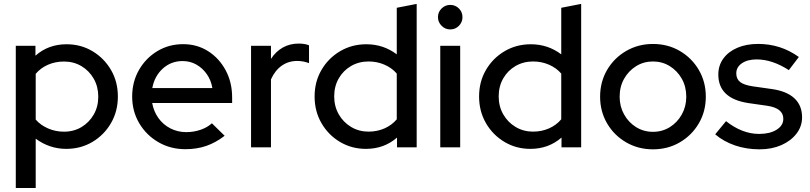

<svg xmlns="http://www.w3.org/2000/svg" viewBox="-20 -739 4061 963"><path d="M59.2 204V-509.2H157.8V-459.7Q222.2 -517 313.9 -517Q386.4 -517 444.6 -481.8Q502.8 -446.7 537 -387.7Q571.2 -328.7 571.2 -254.8Q571.2 -180.9 536.8 -121.6Q502.4 -62.3 443.8 -27.3Q385.2 7.7 311.7 7.7Q269.9 7.7 230.9 -5.5Q191.9 -18.8 159.1 -43.5V204ZM300.7 -78.5Q349.9 -78.5 388.7 -101.6Q427.4 -124.8 450.1 -164.4Q472.9 -204 472.9 -254.1Q472.9 -304.1 450.2 -344.1Q427.5 -384.1 388.5 -407.3Q349.6 -430.4 300.8 -430.4Q257.6 -430.4 220.7 -414.3Q183.9 -398.2 159.1 -368.7V-139.3Q183.6 -111.1 221.1 -94.8Q258.6 -78.5 300.7 -78.5Z M909.7 9.3Q835.1 9.3 774.5 -25.8Q713.9 -60.9 678.4 -120.8Q642.9 -180.7 642.9 -254.8Q642.9 -328.3 676.9 -387.8Q710.9 -447.4 769 -482.5Q827.1 -517.5 898.4 -517.5Q968.7 -517.5 1024.1 -482.2Q1079.5 -446.8 1111.9 -386.4Q1144.3 -325.9 1144.3 -250.4V-222.4H743.3Q750.7 -180.5 774.2 -147.4Q797.6 -114.3 834.2 -95.3Q870.8 -76.3 914.2 -76.3Q951.4 -76.3 985.5 -87.9Q1019.5 -99.4 1042.8 -120.6L1106.7 -58Q1062.4 -23.8 1014.8 -7.2Q967.2 9.3 909.7 9.3ZM743.8 -297.3H1045.2Q1038.6 -336.7 1017.2 -367.2Q995.8 -397.7 964.6 -415.3Q933.4 -432.8 896.1 -432.8Q838.5 -432.8 796.8 -395.3Q755.1 -357.8 743.8 -297.3Z M1239.2 0V-509.2H1339.1V-443.6Q1363 -480.5 1398.3 -500.5Q1433.7 -520.5 1478.8 -520.5Q1509.8 -520.2 1529.9 -511.8V-422.3Q1500.9 -433.3 1470.6 -433.3Q1426.9 -433.3 1393 -409.5Q1359.1 -385.6 1339.1 -340.9V0Z M1815.2 7.7Q1743.7 7.7 1685 -27.3Q1626.3 -62.4 1592.1 -121.8Q1557.9 -181.2 1557.9 -255.1Q1557.9 -329 1592.3 -388Q1626.6 -447.1 1685.6 -482Q1744.6 -517 1817.4 -517Q1903.3 -517 1970 -466.4V-700L2069.9 -719.4V0H1971.3V-48.9Q1906.2 7.7 1815.2 7.7ZM1828.4 -78.8Q1871.5 -78.8 1908.4 -94.9Q1945.2 -111.1 1970 -140.6V-370Q1945.5 -398.5 1908.4 -414.6Q1871.4 -430.7 1828.4 -430.7Q1780.2 -430.7 1740.9 -408Q1701.6 -385.2 1678.9 -345.6Q1656.2 -305.9 1656.2 -255.8Q1656.2 -205.8 1678.9 -165.8Q1701.7 -125.8 1741 -102.3Q1780.3 -78.8 1828.4 -78.8Z M2188.2 0V-509.2H2288.1V0ZM2238.1 -591.4Q2213.1 -591.4 2194.9 -609.6Q2176.6 -627.9 2176.6 -652.9Q2176.6 -678.7 2194.9 -696.5Q2213.1 -714.4 2238.1 -714.4Q2264 -714.4 2281.8 -696.5Q2299.6 -678.7 2299.6 -652.9Q2299.6 -627.9 2281.8 -609.6Q2264 -591.4 2238.1 -591.4Z M2640.2 7.7Q2568.7 7.7 2510 -27.3Q2451.3 -62.4 2417.1 -121.8Q2382.9 -181.2 2382.9 -255.1Q2382.9 -329 2417.3 -388Q2451.6 -447.1 2510.6 -482Q2569.6 -517 2642.4 -517Q2728.3 -517 2795 -466.4V-700L2894.9 -719.4V0H2796.3V-48.9Q2731.2 7.7 2640.2 7.7ZM2653.4 -78.8Q2696.5 -78.8 2733.4 -94.9Q2770.2 -111.1 2795 -140.6V-370Q2770.5 -398.5 2733.4 -414.6Q2696.4 -430.7 2653.4 -430.7Q2605.2 -430.7 2565.9 -408Q2526.6 -385.2 2503.9 -345.6Q2481.2 -305.9 2481.2 -255.8Q2481.2 -205.8 2503.9 -165.8Q2526.7 -125.8 2566 -102.3Q2605.3 -78.8 2653.4 -78.8Z M3255 10Q3181.1 10 3120.6 -25Q3060.1 -60.1 3025 -120Q2989.9 -180 2989.9 -254.1Q2989.9 -328.3 3025 -388.3Q3060.1 -448.3 3120.6 -483.4Q3181.1 -518.5 3255 -518.5Q3329.6 -518.5 3389.6 -483.5Q3449.7 -448.4 3484.9 -388.4Q3520.1 -328.4 3520.1 -254.2Q3520.1 -179.9 3484.9 -120Q3449.7 -60.1 3389.6 -25Q3329.6 10 3255 10ZM3255 -77.8Q3301.9 -77.8 3339.7 -101.4Q3377.5 -125.1 3399.8 -165.1Q3422.1 -205 3422.1 -254.1Q3422.1 -304.1 3399.8 -343.8Q3377.5 -383.5 3339.6 -407.1Q3301.7 -430.7 3255 -430.7Q3208.4 -430.7 3170.5 -407.1Q3132.5 -383.5 3110.2 -343.8Q3087.9 -304.2 3087.9 -254.1Q3087.9 -205.1 3110.2 -165.1Q3132.5 -125.1 3170.4 -101.4Q3208.4 -77.8 3255 -77.8Z M3789.6 10Q3723.8 10 3666.5 -9.6Q3609.2 -29.2 3567.1 -65.3L3621.5 -131.3Q3661 -99.9 3702.7 -83.6Q3744.4 -67.3 3787.2 -67.3Q3841.3 -67.3 3875 -88.3Q3908.8 -109.3 3908.8 -143.1Q3908.8 -196.8 3827.2 -208.6L3734.9 -221.8Q3658.8 -233.1 3620.8 -269Q3582.8 -304.9 3582.8 -365Q3582.8 -410.5 3607.9 -445.2Q3632.9 -479.8 3677.9 -499.2Q3722.9 -518.7 3782.6 -518.7Q3838.5 -518.7 3889.1 -502.7Q3939.8 -486.7 3986.7 -453.2L3936.5 -387.3Q3853.5 -441 3775.1 -441Q3729.3 -441 3701.1 -421.7Q3672.9 -402.3 3672.9 -371.2Q3672.9 -342.5 3692.6 -327.4Q3712.2 -312.3 3756.8 -305.8L3849.1 -292.7Q3925 -282.4 3963.9 -246.5Q4002.9 -210.5 4002.9 -150.7Q4002.9 -105 3974.7 -68.5Q3946.6 -32.1 3898.7 -11Q3850.8 10 3789.6 10Z"/></svg>

Font: Red Hat Display VF
Style: Regular
Weight: 300
Designer: Pentagram, MCKL
Foundry: Pentagram, MCKL
Version: Version 1.023